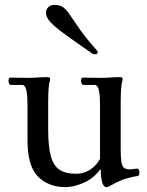

<svg xmlns="http://www.w3.org/2000/svg" viewBox="-20 -756 605 789"><path d="M178 -223Q178 -156 188.5 -116Q199 -76 224 -59Q249 -42 294 -42Q324 -42 350 -58.5Q376 -75 391 -103V-319Q391 -358 388 -376.5Q385 -395 380 -401Q375 -407 370 -407H321Q317 -408 315 -413.5Q313 -419 313 -424Q313 -429 314.5 -433Q316 -437 319 -437Q344 -437 360.5 -436.5Q377 -436 390 -436Q413 -436 425 -437Q437 -438 447.5 -438.5Q458 -439 474 -439Q484 -439 484 -431Q484 -426 482 -420Q480 -414 478 -395Q476 -376 476 -332V-146Q476 -112 478.5 -93Q481 -74 490 -66Q498 -60 511 -60Q520 -60 529 -61.5Q538 -63 545 -63Q548 -63 550.5 -58Q553 -53 553 -48Q553 -35 547 -33Q504 -26 478 -15Q452 -4 438.5 4.5Q425 13 418 13Q405 13 399.5 -8Q394 -29 394 -60H392Q364 -22 323 -4.5Q282 13 249 13Q179 13 136 -30.5Q93 -74 93 -179V-319Q93 -358 90 -376.5Q87 -395 82 -401Q77 -407 72 -407H23Q19 -408 17 -413.5Q15 -419 15 -424Q15 -429 16.5 -433Q18 -437 21 -437Q46 -437 62.5 -436.5Q79 -436 92 -436Q115 -436 127 -437Q139 -438 149.5 -438.5Q160 -439 176 -439Q186 -439 186 -431Q186 -426 184 -420Q182 -414 180 -395Q178 -376 178 -332ZM359 -536Q284 -588 243 -618Q202 -648 185.5 -667Q169 -686 169 -704Q169 -718 179 -727Q189 -736 204 -736Q227 -736 240.5 -725.5Q254 -715 268.5 -693Q283 -671 308 -635.5Q333 -600 378 -549Q382 -545 382 -542Q382 -533 369 -533Q364 -533 359 -536Z"/></svg>

Font: Sedan
Style: Regular
Weight: 400
Designer: Sebastian Salazar
Foundry: Sebastian Salazar
Version: Version 1.100; ttfautohint (v1.8.4.7-5d5b)